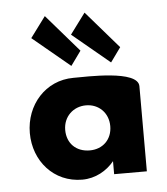

<svg xmlns="http://www.w3.org/2000/svg" viewBox="-42 -527 497 573"><g transform="rotate(-5 206.0 -240.0)"><path d="M144 -144C144 -184 174 -212 212 -212C250 -212 279 -184 279 -144C279 -104 251 -77 212 -77C171 -77 144 -104 144 -144ZM376 -255C376 -304 221 -297 182 -297C98 -297 38 -228 38 -144C38 -60 97 8 182 8C222 8 256 -12 278 -39V0H376ZM329 -376 232 -488 186 -426 298 -333ZM210 -376 113 -488 67 -426 179 -333Z"/></g></svg>

Font: Hussar Tani
Style: Bold
Weight: 700
Foundry: Cannot Into Space Fonts
Version: Version 0.92